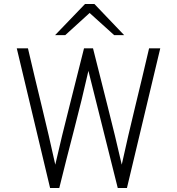

<svg xmlns="http://www.w3.org/2000/svg" viewBox="-20 -942 887 962"><path d="M783 -700Q741 -524 699.5 -350Q658 -176 616 0H570Q533 -148 496.5 -293.5Q460 -439 423 -587Q390 -441 351.5 -293.5Q313 -146 277 0H231Q189 -176 147.5 -350Q106 -524 64 -700H120Q154 -554 189.5 -408.5Q225 -263 257 -117Q290 -262 327.5 -408Q365 -554 401 -700H446Q482 -555 519.5 -408.5Q557 -262 590 -117Q622 -263 657.5 -408.5Q693 -554 727 -700ZM256 -766 406 -922H453L602 -766H552L429 -877L307 -766Z"/></svg>

Font: Transpass ExtraLight
Style: Regular
Weight: 200
Designer: Delve Withrington
Foundry: Delve Fonts
Version: Version 1.001;December 18, 2019;FontCreator 12.0.0.2547 64-b